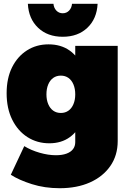

<svg xmlns="http://www.w3.org/2000/svg" viewBox="-20 -789 694 1013"><path d="M601 -45Q601 31 562 87Q523 143 454.5 173.5Q386 204 295 204Q216 204 148 182.5Q80 161 37 133L108 -18Q144 4 189.5 17Q235 30 275 30Q308 30 331 21.5Q354 13 365.5 -2.5Q377 -18 377 -39V-547H601ZM236 -555Q301 -555 346.5 -523Q392 -491 416 -433Q440 -375 440 -296Q440 -216 416.5 -157Q393 -98 348.5 -65.5Q304 -33 240 -33Q176 -33 125 -65.5Q74 -98 44.5 -157.5Q15 -217 15 -297Q15 -376 43.5 -433.5Q72 -491 122 -523Q172 -555 236 -555ZM301 -390Q278 -390 261 -378Q244 -366 234.5 -343.5Q225 -321 225 -291Q225 -262 234.5 -239.5Q244 -217 261 -205Q278 -193 301 -193Q324 -193 341 -205Q358 -217 367.5 -239.5Q377 -262 377 -291Q377 -321 367.5 -343.5Q358 -366 341 -378Q324 -390 301 -390ZM262 -769Q264 -747 277.5 -733Q291 -719 311 -719Q331 -719 344.5 -733Q358 -747 360 -769H495Q491 -690 441 -642.5Q391 -595 311 -595Q231 -595 181 -642.5Q131 -690 127 -769Z"/></svg>

Font: Alexandria Black
Style: Regular
Weight: 900
Designer: Mohamed Gaber
Foundry: Kief Type Foundry
Version: Version 5.100